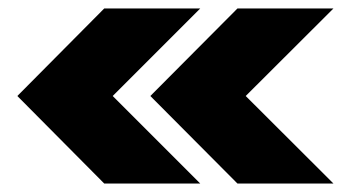

<svg xmlns="http://www.w3.org/2000/svg" viewBox="-20 -474 828 454"><path d="M226.5 -40H453.5L246.5 -247L453.5 -454H226.5L21 -247ZM541.5 -40H768.5L561 -247L768.5 -454H541.5L335.5 -247Z"/></svg>

Font: Anybody UltraCondensed Thin Black
Style: Regular
Weight: 900
Version: Version 1.111